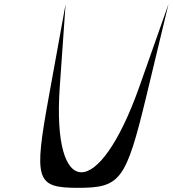

<svg xmlns="http://www.w3.org/2000/svg" viewBox="-20 -911 829 922"><path d="M295 -891 215 -450C141 -44 152 -9 355 -9C558 -9 585 -44 683 -450L789 -891L649 -494C455 53 229 53 267 -494Z"/></svg>

Font: Venom Sans
Style: Obl
Weight: 400
Version: Version 1.001